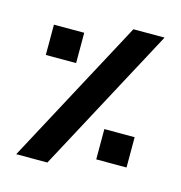

<svg xmlns="http://www.w3.org/2000/svg" viewBox="-101 -765 808 857"><g transform="rotate(15 302.5 -337.0)"><path d="M411 -674H555L194 0H50ZM63 -602H203V-462H63ZM401 -210H541V-70H401Z"/></g></svg>

Font: Noto Kufi Arabic Black
Style: Regular
Weight: 900
Designer: Monotype Design Team, David Williams, Khaled Hosny
Foundry: Google LLC
Version: Version 2.109; ttfautohint (v1.8.4.7-5d5b)